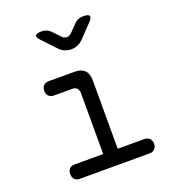

<svg xmlns="http://www.w3.org/2000/svg" viewBox="-142 -890 884 994"><g transform="rotate(-20 300.0 -392.5)"><path d="M511 -79Q529 -79 539.5 -68Q550 -57 550 -39.5Q550 -22 539.5 -11Q529 0 512 0H126Q108 0 98 -11Q88 -22 88 -39.5Q88 -57 98 -68Q108 -79 126 -79H284V-413Q284 -432 275 -441.5Q266 -451 247 -451H148Q130 -451 119.5 -462Q109 -473 109 -490.5Q109 -508 119.5 -519Q130 -530 148 -530H289Q327 -530 345.5 -511.5Q364 -493 364 -455V-79ZM200 -785Q215 -785 227.5 -780Q240 -775 250 -765L288 -725Q301 -712 315 -712Q329 -712 342 -725L380 -764Q390 -775 402.5 -780Q415 -785 430 -785Q460 -785 464 -774.5Q468 -764 448 -743L381 -673Q367 -659 350.5 -652Q334 -645 315 -645Q296 -645 279.5 -652Q263 -659 250 -673L183 -744Q163 -764 167.5 -774.5Q172 -785 200 -785Z"/></g></svg>

Font: Maple Mono Normal NL Light
Style: Regular
Weight: 300
Monospace: yes
Designer: subframe7536
Version: Version 7.000